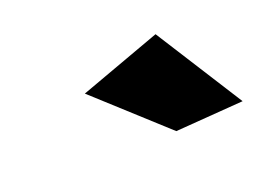

<svg xmlns="http://www.w3.org/2000/svg" viewBox="-45 -861 474 352"><g transform="rotate(-20 192.0 -685.0)"><path d="M276 -775 384 -605 251 -595 117 -717Z"/></g></svg>

Font: Gontserrat ExtraBold
Style: Italic
Weight: 800
Italic angle: -11.3°
Designer: Julieta Ulanovsky
Foundry: Julieta Ulanovsky
Version: Version 6.001